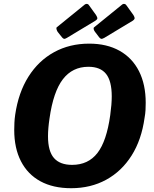

<svg xmlns="http://www.w3.org/2000/svg" viewBox="-20 -982 814 1012"><path d="M355 10Q260 10 193 -26.5Q126 -63 90.5 -132Q55 -201 55 -297Q55 -315 56 -335.5Q57 -356 60 -377Q77 -494 130 -578Q183 -662 265 -707Q347 -752 450 -752Q543 -752 610 -714.5Q677 -677 712.5 -607Q748 -537 748 -440Q748 -422 747 -402Q746 -382 742 -361Q726 -245 673.5 -162Q621 -79 539.5 -34.5Q458 10 355 10ZM360 -113Q445 -113 493.5 -175.5Q542 -238 561 -375Q565 -404 567 -428.5Q569 -453 569 -474Q569 -555 539 -592.5Q509 -630 446 -630Q362 -630 311.5 -564.5Q261 -499 241 -358Q237 -331 235 -307.5Q233 -284 233 -264Q233 -185 264.5 -149Q296 -113 360 -113ZM450 -953 486 -903Q491 -895 493 -888Q495 -881 483 -873L332 -782Q322 -776 317 -777.5Q312 -779 307 -785L284 -814Q280 -820 278 -827.5Q276 -835 279 -838L428 -959Q435 -963 441 -961Q447 -959 450 -953ZM647 -953 683 -903Q688 -895 689.5 -888Q691 -881 680 -873L529 -782Q518 -776 513 -777.5Q508 -779 503 -785L481 -814Q476 -820 474 -827.5Q472 -835 476 -838L625 -959Q631 -963 637.5 -961Q644 -959 647 -953Z"/></svg>

Font: Libre Franklin Thin
Style: Bold Italic
Weight: 700
Italic angle: -8°
Version: Version 3.000